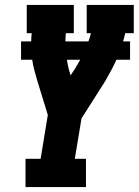

<svg xmlns="http://www.w3.org/2000/svg" viewBox="-20 -755 560 775"><path d="M83 0V-114H144L173 -291L130 -431Q124 -451 118.5 -472Q113 -493 110 -514Q110 -514 110 -514Q110 -514 110 -514H65V-588H106Q106 -596 106.5 -604.5Q107 -613 108 -621H88V-735H278V-621H246Q245 -613 244.5 -604.5Q244 -596 244 -588H337Q340 -596 342.5 -604.5Q345 -613 347 -621H330V-735H520V-621H485Q484 -613 481.5 -604.5Q479 -596 477 -588H505V-514H450Q440 -492 428.5 -470.5Q417 -449 405 -428L404 -427Q403 -425 401.5 -422.5Q400 -420 398 -417L309 -277L282 -114H327V0ZM265 -451 283 -478Q288 -487 293.5 -496Q299 -505 304 -514H250Q252 -502 254.5 -489.5Q257 -477 261 -464Z"/></svg>

Font: Iosevka Curly Slab HvObl
Style: Regular
Weight: 900
Italic angle: -9°
Monospace: yes
Designer: Belleve Invis
Foundry: Belleve Invis
Version: Version 11.1.0; ttfautohint (v1.8.3)